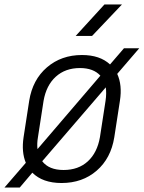

<svg xmlns="http://www.w3.org/2000/svg" viewBox="-20 -805 640 855"><path d="M0 30 95 -80Q75 -128 85 -194L110 -356Q125 -450 189 -505Q253 -560 345 -560Q425 -560 470 -518L532 -590H600L502 -476Q525 -426 514 -356L489 -194Q474 -100 410.5 -45Q347 10 254 10Q170 10 124 -36L68 30ZM149 -194Q144 -165 147 -141L427 -468Q396 -502 336 -502Q271 -502 228.5 -463.5Q186 -425 174 -356ZM263 -48Q329 -48 371 -86.5Q413 -125 425 -194L450 -356Q455 -390 451 -416L168 -87Q198 -48 263 -48ZM317 -645 445 -785H523L390 -645Z"/></svg>

Font: JetBrains Mono NL ExtraLight
Style: Italic
Weight: 200
Italic angle: -9°
Monospace: yes
Designer: Philipp Nurullin, Konstantin Bulenkov
Foundry: JetBrains
Version: Version 2.305; ttfautohint (v1.8.4.7-5d5b)